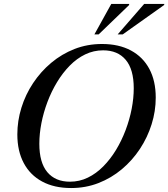

<svg xmlns="http://www.w3.org/2000/svg" viewBox="-20 -938 850 969"><path d="M178.5 -212.5Q178.5 -117 219 -69Q259.5 -21 333 -21Q381 -21 423.2 -41.5Q465.5 -62 501.5 -98.5Q537.5 -135 565.8 -181.8Q594 -228.5 614 -281.5Q634 -334.5 644.5 -388.5Q655 -442.5 655 -492.5Q655 -588 614.5 -636Q574 -684 500.5 -684Q452.5 -684 410 -663.5Q367.5 -643 331.8 -606.5Q296 -570 267.8 -523.2Q239.5 -476.5 219.5 -423.5Q199.5 -370.5 189 -316.5Q178.5 -262.5 178.5 -212.5ZM766 -445.5Q766 -377 745.2 -310.8Q724.5 -244.5 686.2 -186.5Q648 -128.5 595 -84Q542 -39.5 477.2 -14.2Q412.5 11 339 11Q253.5 11 192.8 -21.8Q132 -54.5 99.8 -115.2Q67.5 -176 67.5 -259.5Q67.5 -328 88 -394.2Q108.5 -460.5 147 -518.5Q185.5 -576.5 238.5 -621Q291.5 -665.5 356.2 -690.8Q421 -716 494.5 -716Q580 -716 640.8 -683.2Q701.5 -650.5 733.8 -590Q766 -529.5 766 -445.5ZM574 -764.5 707.5 -918H809.5L808 -912.5L599.5 -764.5ZM456.5 -764.5 541.5 -918H632L631.5 -912.5L478 -764.5Z"/></svg>

Font: Newsreader 60pt Medium
Style: Italic
Weight: 500
Italic angle: -17°
Designer: Hugues Gentile
Foundry: Production Type
Version: Version 1.003